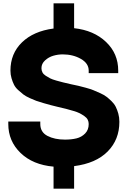

<svg xmlns="http://www.w3.org/2000/svg" viewBox="-20 -992 772 1158"><path d="M700 -257Q700 -150 629.5 -78.5Q559 -7 427 10V146H303V13Q178 2 104 -69.5Q30 -141 30 -244V-259H223V-244Q223 -195 266 -172.5Q309 -150 372 -150Q411 -150 441.5 -157.5Q472 -165 493.5 -187Q515 -209 515 -244Q515 -258 509 -270Q503 -282 488.5 -292Q474 -302 460.5 -309Q447 -316 421 -323.5Q395 -331 378.5 -335.5Q362 -340 330 -347Q301 -354 286 -358Q271 -362 243 -370Q215 -378 198.5 -384Q182 -390 158 -401Q134 -412 120 -423Q106 -434 89.5 -449Q73 -464 64.5 -481Q56 -498 49.5 -520Q43 -542 43 -566Q43 -669 112.5 -736.5Q182 -804 303 -820V-972H427V-822Q546 -809 619.5 -739Q693 -669 693 -566V-551H515V-566Q515 -610 467.5 -637Q420 -664 358 -664Q330 -664 302 -656Q274 -648 252 -628Q230 -608 230 -581Q230 -567 236 -555.5Q242 -544 256 -535Q270 -526 282.5 -519.5Q295 -513 320 -506Q345 -499 361 -495Q377 -491 408 -484Q437 -478 452.5 -474.5Q468 -471 497 -463Q526 -455 542 -448.5Q558 -442 582.5 -431Q607 -420 621.5 -409Q636 -398 652.5 -382Q669 -366 678 -348Q687 -330 693.5 -307Q700 -284 700 -257Z"/></svg>

Font: Neutral Face
Style: Bold
Weight: 700
Designer: Vadym Aksieiev
Version: Version 1.039;Fontself Maker 3.5.7